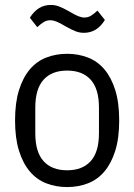

<svg xmlns="http://www.w3.org/2000/svg" viewBox="-20 -746 544 778"><path d="M252 12Q207 12 168 -3Q129 -18 101 -51Q73 -84 57 -135Q41 -186 41 -258Q41 -330 57 -381Q73 -432 101 -465Q129 -498 168 -513Q207 -528 252 -528Q297 -528 336 -513Q375 -498 403 -465Q431 -432 447 -381Q463 -330 463 -258Q463 -186 447 -135Q431 -84 403 -51Q375 -18 336 -3Q297 12 252 12ZM252 -56Q314 -56 347.5 -93Q381 -130 381 -206V-310Q381 -386 347.5 -423Q314 -460 252 -460Q190 -460 156.5 -423Q123 -386 123 -310V-206Q123 -130 156.5 -93Q190 -56 252 -56ZM320 -613Q303 -613 287 -619Q271 -625 246 -639Q223 -653 209 -658.5Q195 -664 184 -664Q169 -664 157 -656.5Q145 -649 131 -636L101 -674Q133 -726 186 -726Q203 -726 219 -720Q235 -714 260 -700Q283 -686 297 -680.5Q311 -675 322 -675Q337 -675 349 -682.5Q361 -690 375 -703L405 -665Q373 -613 320 -613Z"/></svg>

Font: IBM Plex Sans Condensed
Style: Regular
Weight: 400
Width: 3
Designer: Mike Abbink, Paul van der Laan, Pieter van Rosmalen
Foundry: Bold Monday
Version: Version 1.1